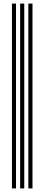

<svg xmlns="http://www.w3.org/2000/svg" viewBox="-20 -930 248 1070"><path d="M138 120V-910H161V120ZM46.5 120V-910H69.2V120ZM92.2 120V-910H115.2V120Z"/></svg>

Font: Big Shoulders Inline Text Thin
Style: Bold
Weight: 700
Version: Version 2.002